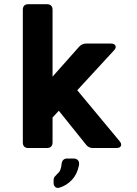

<svg xmlns="http://www.w3.org/2000/svg" viewBox="-20 -707 656 917"><path d="M116 0Q89 0 89 -27V-660Q89 -687 116 -687H203Q231 -687 231 -660V-341L358 -484Q372 -499 392 -499H509Q527 -499 531.5 -488.5Q536 -478 524 -466L349 -276L551 -33Q562 -20 557.5 -10Q553 0 535 0H424Q403 0 391 -16L261 -178L231 -146V-27Q231 0 203 0ZM265 189Q252 193 244 186Q236 179 236 166V154Q236 143 241.5 136.5Q247 130 255 122Q264 115 268.5 103Q273 91 274 77Q277 50 301 50H331Q345 50 352.5 58.5Q360 67 357 83Q349 125 323.5 152Q298 179 265 189Z"/></svg>

Font: Pitagon Sans
Style: Bold
Weight: 700
Designer: Travis Tran
Foundry: Pitagon
Version: Version 1.001; ttfautohint (v1.8.4.7-5d5b);gftools[0.9.26]